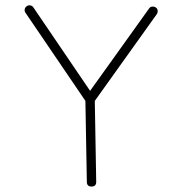

<svg xmlns="http://www.w3.org/2000/svg" viewBox="-20 -681 678 719"><path d="M322.8 17.6Q305.2 17.6 305.2 0L299.8 -303.2L75.7 -632.8Q71.3 -638.7 72.5 -646Q73.7 -653.3 80.1 -657.7Q85.9 -662.1 93.3 -660.9Q100.6 -659.7 105 -653.3L317.4 -340.8L538.1 -648.9Q542 -655.3 549.3 -656.2Q556.6 -657.2 563 -653.3Q569.3 -649.4 570.3 -642.1Q571.3 -634.8 567.4 -628.4L335 -303.2L340.3 0Q340.3 17.6 322.8 17.6Z"/></svg>

Font: Mikhak ExtraLight
Style: Regular
Weight: 200
Designer: Amin Abedi
Version: Version 3.3